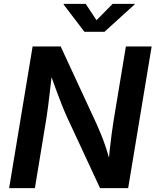

<svg xmlns="http://www.w3.org/2000/svg" viewBox="-20 -966 799 986"><path d="M26.9 0 147.5 -727.5H291.5L477.5 -326.2Q487.3 -304.2 499.8 -273.7Q512.2 -243.2 525.1 -204.3Q538.1 -165.5 549.3 -118.7L536.1 -115.2Q539.1 -155.3 543.7 -197.8Q548.3 -240.2 553.5 -278.8Q558.6 -317.4 563 -344.2L626.5 -727.5H758.8L638.2 0H493.7L325.7 -361.3Q311.5 -392.6 298.1 -426Q284.7 -459.5 269 -502.4Q253.4 -545.4 231.9 -605L249 -607.4Q242.7 -551.3 237.1 -503.9Q231.4 -456.5 227.1 -420.7Q222.7 -384.8 218.8 -361.8L159.2 0ZM419.9 -946.3 475.6 -862.3 558.6 -946.3H671.4L670.9 -942.9L516.6 -802.7H413.6L306.6 -942.9L307.6 -946.3Z"/></svg>

Font: Inter 16pt SemiBold
Style: Italic
Weight: 600
Italic angle: -9.3988°
Version: Version 4.001;git-66647c0bb